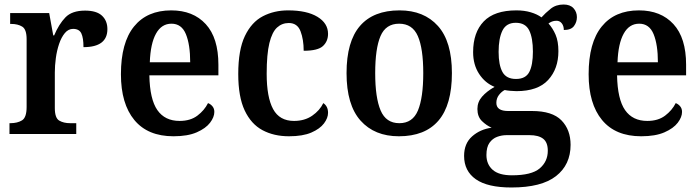

<svg xmlns="http://www.w3.org/2000/svg" viewBox="-20 -594 3103 851"><path d="M22 0V-48H26Q57 -48 77.5 -60.5Q98 -73 98 -120V-420Q98 -464 78.5 -476Q59 -488 29 -488H25V-536H198L216 -437H220Q241 -487 270 -517Q299 -547 357 -547Q408 -547 432 -524.5Q456 -502 456 -465Q456 -385 350 -385Q350 -426 340.5 -446Q331 -466 304 -466Q283 -466 267.5 -447.5Q252 -429 242 -399.5Q232 -370 227.5 -336.5Q223 -303 223 -273V-115Q223 -71 242.5 -59.5Q262 -48 291 -48H318V0Z M749 10Q635 10 575.5 -62Q516 -134 516 -265Q516 -405 574 -476.5Q632 -548 739 -548Q836 -548 892 -487Q948 -426 948 -307V-260H642Q644 -154 677.5 -106Q711 -58 776 -58Q824 -58 855 -81.5Q886 -105 902 -137Q913 -133 921.5 -123Q930 -113 930 -98Q930 -75 911 -50Q892 -25 852 -7.5Q812 10 749 10ZM823 -318Q823 -396 804 -442.5Q785 -489 740 -489Q696 -489 671.5 -445Q647 -401 644 -318Z M1261 10Q1194 10 1143.5 -17Q1093 -44 1064.5 -104.5Q1036 -165 1036 -266Q1036 -373 1065.5 -434.5Q1095 -496 1145 -522Q1195 -548 1257 -548Q1340 -548 1387 -519.5Q1434 -491 1434 -444Q1434 -411 1411.5 -390Q1389 -369 1326 -369Q1326 -419 1312 -455.5Q1298 -492 1260 -492Q1230 -492 1208 -472Q1186 -452 1174 -403Q1162 -354 1162 -267Q1162 -163 1190.5 -110.5Q1219 -58 1283 -58Q1330 -58 1363.5 -81Q1397 -104 1413 -137Q1434 -123 1434 -94Q1434 -71 1416 -47Q1398 -23 1360 -6.5Q1322 10 1261 10Z M1748 10Q1640 10 1578 -59.5Q1516 -129 1516 -270Q1516 -410 1575.5 -479Q1635 -548 1751 -548Q1859 -548 1921 -479Q1983 -410 1983 -270Q1983 -129 1923.5 -59.5Q1864 10 1748 10ZM1750 -48Q1809 -48 1832.5 -104.5Q1856 -161 1856 -270Q1856 -379 1832 -434Q1808 -489 1749 -489Q1690 -489 1666.5 -434Q1643 -379 1643 -270Q1643 -161 1667 -104.5Q1691 -48 1750 -48Z M2247 237Q2141 237 2089 200.5Q2037 164 2037 97Q2037 42 2072.5 10.5Q2108 -21 2159 -28Q2136 -38 2116 -57.5Q2096 -77 2096 -111Q2096 -142 2116.5 -165.5Q2137 -189 2172 -209Q2130 -226 2103.5 -266.5Q2077 -307 2077 -363Q2077 -450 2124 -499Q2171 -548 2269 -548Q2304 -548 2332.5 -539.5Q2361 -531 2380 -517Q2397 -536 2420.5 -555Q2444 -574 2478 -574Q2507 -574 2522 -557.5Q2537 -541 2537 -518Q2537 -496 2524 -478.5Q2511 -461 2479 -461Q2479 -479 2470 -490.5Q2461 -502 2447 -502Q2435 -502 2426.5 -498.5Q2418 -495 2411 -490Q2430 -469 2442.5 -440Q2455 -411 2455 -367Q2455 -289 2409.5 -239.5Q2364 -190 2269 -190Q2258 -190 2241.5 -191.5Q2225 -193 2217 -195Q2203 -188 2191.5 -173Q2180 -158 2180 -138Q2180 -102 2232 -102H2338Q2428 -102 2468.5 -60.5Q2509 -19 2509 48Q2509 136 2444.5 186.5Q2380 237 2247 237ZM2267 -244Q2310 -244 2326 -275Q2342 -306 2342 -365Q2342 -426 2325.5 -459.5Q2309 -493 2266 -493Q2224 -493 2207 -458.5Q2190 -424 2190 -364Q2190 -306 2207 -275Q2224 -244 2267 -244ZM2249 183Q2336 183 2372 152.5Q2408 122 2408 74Q2408 37 2387.5 21Q2367 5 2327 5H2225Q2204 5 2183.5 12.5Q2163 20 2149.5 39Q2136 58 2136 93Q2136 134 2163.5 158.5Q2191 183 2249 183Z M2822 10Q2708 10 2648.5 -62Q2589 -134 2589 -265Q2589 -405 2647 -476.5Q2705 -548 2812 -548Q2909 -548 2965 -487Q3021 -426 3021 -307V-260H2715Q2717 -154 2750.5 -106Q2784 -58 2849 -58Q2897 -58 2928 -81.5Q2959 -105 2975 -137Q2986 -133 2994.5 -123Q3003 -113 3003 -98Q3003 -75 2984 -50Q2965 -25 2925 -7.5Q2885 10 2822 10ZM2896 -318Q2896 -396 2877 -442.5Q2858 -489 2813 -489Q2769 -489 2744.5 -445Q2720 -401 2717 -318Z"/></svg>

Font: Noto Serif Sinhala SemiCondensed SemiBold
Style: Regular
Weight: 600
Width: 4
Designer: Jelle Bosma - Monotype Design Team
Foundry: Monotype Imaging Inc.
Version: Version 2.007; ttfautohint (v1.8.4.7-5d5b)